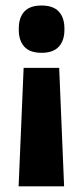

<svg xmlns="http://www.w3.org/2000/svg" viewBox="-20 -525 299 693"><path d="M193.6 -280 211.4 147.6H47.2L65.3 -280ZM130 -505.1Q172 -505.1 192.3 -483.2Q212.5 -461.2 212.5 -422.3V-417Q212.5 -378.6 192.3 -356.5Q172 -334.4 130 -334.4Q87.8 -334.4 67.8 -356.5Q47.8 -378.6 47.8 -417V-422.3Q47.8 -461.2 67.8 -483.2Q87.8 -505.1 130 -505.1Z"/></svg>

Font: Anek Bangla Medium
Style: Regular
Weight: 500
Designer: Sulekha Rajkumar (Bangla), Yesha Goshar (Latin)
Foundry: Ek Type
Version: Version 1.003